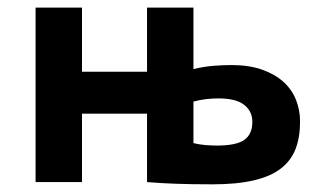

<svg xmlns="http://www.w3.org/2000/svg" viewBox="-20 -477 837 503"><path d="M486.8 -102.1Q502.9 -98.1 518.8 -96.9Q534.7 -95.7 548.8 -95.7Q599.1 -95.7 620.1 -110.6Q641.1 -125.5 641.1 -157.7Q641.1 -185.5 619.6 -202.4Q598.1 -219.2 552.2 -219.2Q517.6 -219.2 486.8 -210.9ZM486.8 -295.9Q513.7 -302.7 540.8 -304.7Q567.9 -306.6 585.4 -306.6Q632.3 -306.6 666.3 -294.7Q700.2 -282.7 722.4 -262.7Q744.6 -242.7 755.4 -215.6Q766.1 -188.5 766.1 -158.7Q766.1 -117.2 754.2 -86.4Q742.2 -55.7 715.3 -35.2Q688.5 -14.6 644.5 -4.4Q600.6 5.9 537.1 5.9Q481.4 5.9 440.4 4.4Q399.4 2.9 365.2 0V-179.2H194.8V0H73.2V-457H194.8V-289.1H365.2V-457H486.8Z"/></svg>

Font: PT Astra Sans
Style: Bold
Weight: 700
Designer: A.Korolkova, I. Chaeva
Foundry: ParaType Ltd
Version: Version 1.001; ttfautohint (v1.6)